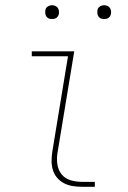

<svg xmlns="http://www.w3.org/2000/svg" viewBox="-20 -717 490 737"><path d="M294 0Q276 0 258 -3Q240 -6 225 -14Q210 -22 199 -35Q188 -48 183 -64.5Q178 -81 178 -99Q178 -117 181 -136L241 -501H102V-520H265L201 -132Q197 -110 200 -87.5Q203 -65 216 -48.5Q229 -32 250 -25.5Q271 -19 294 -19H344V0ZM380 -644Q373 -644 367.5 -646Q362 -648 358.5 -653Q355 -658 354 -664Q353 -670 354 -676Q354 -681 356.5 -685Q359 -689 362.5 -691.5Q366 -694 370.5 -695.5Q375 -697 380 -697Q386 -697 392 -694.5Q398 -692 401.5 -687Q405 -682 406 -676Q407 -670 406 -664Q405 -659 402.5 -655Q400 -651 396.5 -648.5Q393 -646 388.5 -645Q384 -644 380 -644ZM180 -644Q173 -644 167.5 -646Q162 -648 158.5 -653Q155 -658 154 -664Q153 -670 154 -676Q154 -681 156.5 -685Q159 -689 162.5 -691.5Q166 -694 170.5 -695.5Q175 -697 180 -697Q186 -697 192 -694.5Q198 -692 201.5 -687Q205 -682 206 -676Q207 -670 206 -664Q205 -659 202.5 -655Q200 -651 196.5 -648.5Q193 -646 188.5 -645Q184 -644 180 -644Z"/></svg>

Font: Iosevka Etoile Thin Oblique
Style: Regular
Weight: 100
Italic angle: -9°
Designer: Belleve Invis
Foundry: Belleve Invis
Version: Version 15.5.2; ttfautohint (v1.8.4)